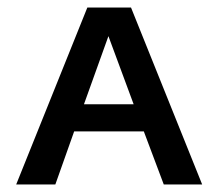

<svg xmlns="http://www.w3.org/2000/svg" viewBox="-20 -490 581 510"><path d="M362 -141H177L127 0H23L212 -470H328L517 0H415ZM335 -213 268 -394 203 -213Z"/></svg>

Font: Ysabeau SC Semibold
Style: Regular
Weight: 600
Designer: Christian Thalmann (Catharsis Fonts)
Version: Version 0.003